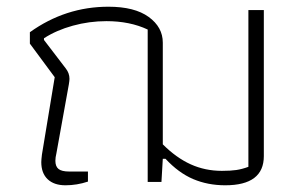

<svg xmlns="http://www.w3.org/2000/svg" viewBox="-20 -542 890 572"><path d="M103 -59Q103 -66 105 -82L143 -312L69 -412V-446Q175 -522 303 -522Q381 -522 423 -491.5Q465 -461 465 -415V-112Q505 -72 548 -52.5Q591 -33 641 -33Q667 -33 684 -35.5Q701 -38 720 -45V-512H766V-77Q766 10 651 10Q599 10 555.5 -8.5Q512 -27 473 -69H465L461 0H420V-454Q367 -479 297 -479Q246 -479 197 -465.5Q148 -452 111 -428V-423L176 -338Q187 -324 187 -307Q187 -302 185 -290L148 -85Q145 -73 145 -63Q145 -46 154.5 -38.5Q164 -31 186 -31H242V-1Q209 10 175 10Q141 10 122 -8Q103 -26 103 -59Z"/></svg>

Font: Athiti Light
Style: Regular
Weight: 300
Designer: CadsonDemak Team
Foundry: CadsonDemak
Version: Version 1.032